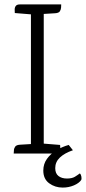

<svg xmlns="http://www.w3.org/2000/svg" viewBox="-20 -695 389 869"><path d="M178 -645V0H120V-645ZM178 -45 252 -39Q253 -34 253 -24.5Q253 -15 248 -7.5Q243 0 229 0H42Q43 -5 43 -14Q43 -23 48.5 -31Q54 -39 70 -40L120 -43ZM121 -630 47 -636Q47 -641 46.5 -650.5Q46 -660 51 -667.5Q56 -675 70 -675H257Q257 -670 256.5 -661Q256 -652 251 -644Q246 -636 229 -635L179 -632ZM291 -39 310 -15Q272 -2 251 18Q230 38 230 66Q230 90 244.5 101.5Q259 113 283 113Q306 113 319 105Q332 97 341 90Q346 93 348 103Q350 113 348 119Q338 134 314.5 144Q291 154 264 154Q229 154 202.5 134.5Q176 115 176 77Q176 47 192.5 24Q209 1 235.5 -15Q262 -31 291 -39Z"/></svg>

Font: Karma Variable Light
Style: Regular
Weight: 300
Designer: Joana Correia
Foundry: Indian Type Foundry
Version: Version 3.000